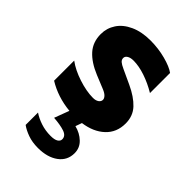

<svg xmlns="http://www.w3.org/2000/svg" viewBox="-214 -565 878 878"><g transform="rotate(45 225.0 -126.0)"><path d="M190 -337Q190 -326 198.5 -318.5Q207 -311 227 -302L296 -270Q350 -245 380 -213Q410 -181 410 -133Q410 -75 371 -38.5Q332 -2 267 7L256 38Q292 47 316.5 70.5Q341 94 341 128Q341 175 303.5 202.5Q266 230 205 230Q168 230 139 219.5Q110 209 91 195V115Q113 130 143 140Q173 150 207 150Q232 150 244 142.5Q256 135 256 123Q256 101 229.5 92Q203 83 160 80L187 8Q105 0 40 -40V-170Q75 -144 127 -127Q179 -110 221 -110Q239 -110 249.5 -117.5Q260 -125 260 -136Q260 -145 251.5 -154Q243 -163 226 -170L160 -197Q102 -221 71 -255.5Q40 -290 40 -342Q40 -380 61 -412Q82 -444 123.5 -463Q165 -482 222 -482Q273 -482 320 -469.5Q367 -457 390 -440V-310Q350 -334 308.5 -348Q267 -362 232 -362Q213 -362 201.5 -355Q190 -348 190 -337Z"/></g></svg>

Font: Madhuban Bold
Style: Regular
Weight: 700
Designer: jaikishan Patel
Foundry: MagicType
Version: Version 1.000